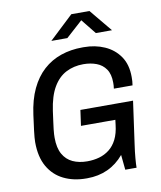

<svg xmlns="http://www.w3.org/2000/svg" viewBox="-96 -960 874 1045"><g transform="rotate(-10 341.5 -437.0)"><path d="M295.5 10Q226 10 171.5 -16.8Q117 -43.5 86.2 -97.4Q55.5 -151.2 55.5 -232.8Q55.5 -254.2 60.5 -295.1Q65.5 -336 71.8 -380.8Q82.8 -462.8 110.9 -522.1Q139 -581.5 181.6 -620Q224.2 -658.5 279 -677.2Q333.8 -696 397.5 -696H406.5Q468.5 -696 520.4 -673.1Q572.2 -650.2 603.4 -605Q634.5 -559.8 634.5 -491.2Q634.5 -479.8 633.9 -468.1Q633.2 -456.5 631.2 -445.2H528Q529.2 -454.2 529.8 -462.4Q530.2 -470.5 530.2 -478.2Q530.2 -525 511 -552.9Q491.8 -580.8 459.2 -593Q426.8 -605.2 387.2 -605.2Q333.8 -605.2 291 -583.1Q248.2 -561 219.9 -512.5Q191.5 -464 180 -383.8Q175.2 -348.2 171.9 -324.2Q168.5 -300.2 166.8 -284.2Q165 -268.2 164.5 -257.5Q164 -246.8 164 -237.5Q164 -182 183.4 -147.4Q202.8 -112.8 237.4 -96.8Q272 -80.8 317.5 -80.8Q352.5 -80.8 383.5 -89.5Q414.5 -98.2 439.8 -117.9Q465 -137.5 481.5 -170.1Q498 -202.8 503.2 -250.2L506.5 -276.8H316.5L328.5 -362.8H619.5L586.8 -128.8Q580.5 -85.5 577.8 -52.5Q575 -19.5 575 0H512.5L504.2 -83Q465.8 -37 414.6 -13.5Q363.5 10 301.2 10ZM238 -760.2 370.2 -884.5H470.5L573.2 -760.2H484L404.5 -859.2H436.2L326.5 -760.2Z"/></g></svg>

Font: Chivo Medium
Style: Italic
Weight: 500
Italic angle: -8.05°
Designer: Hector Gatti
Foundry: Omnibus-Type
Version: Version 2.002